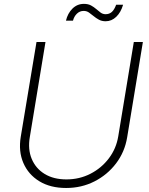

<svg xmlns="http://www.w3.org/2000/svg" viewBox="-20 -940 755 971"><path d="M314.5 10.7Q234.9 10.7 179.2 -23.2Q123.5 -57.1 98.1 -116Q72.8 -174.8 85 -248.5L164.6 -727.5H210L130.9 -247.6Q120.1 -185.1 140.4 -136.5Q160.6 -87.9 205.8 -60.3Q251 -32.7 315.9 -32.7Q381.8 -32.7 437.5 -61.3Q493.2 -89.8 530.5 -139.2Q567.9 -188.5 578.1 -251L656.7 -727.5H702.6L623 -245.1Q610.8 -171.4 566.9 -113.5Q522.9 -55.7 457.5 -22.5Q392.1 10.7 314.5 10.7ZM514.2 -832.5Q494.6 -832.5 480 -840.6Q465.3 -848.6 453.4 -858.6Q441.4 -868.7 429.7 -876.7Q418 -884.8 403.3 -884.8Q383.3 -884.8 368.9 -870.8Q354.5 -856.9 349.1 -835.4H313.5Q322.3 -872.6 346.4 -896.5Q370.6 -920.4 404.3 -920.4Q425.8 -920.4 440.4 -912.4Q455.1 -904.3 466.6 -894.3Q478 -884.3 489 -876.2Q500 -868.2 514.2 -868.2Q532.7 -868.2 545.4 -879.4Q558.1 -890.6 567.4 -916H602.5Q591.3 -877.4 567.9 -855Q544.4 -832.5 514.2 -832.5Z"/></svg>

Font: Inter 18pt ExtraLight
Style: Italic
Weight: 250
Italic angle: -9.3988°
Designer: Rasmus Andersson
Foundry: rsms
Version: Version 4.001;git-66647c0bb